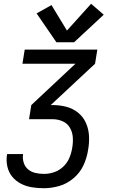

<svg xmlns="http://www.w3.org/2000/svg" viewBox="-20 -793 616 1018"><path d="M213 205Q253 205 294.5 193Q336 181 370.5 151.5Q405 122 423 82.5Q441 43 447 2Q454 -35 452 -72Q450 -109 435.5 -141.5Q421 -174 393.5 -196Q366 -218 331 -227Q296 -236 259 -236H249L484 -455L496 -530H111L99 -455H380L146 -236L134 -161H259Q287 -161 312 -150Q337 -139 350.5 -116Q364 -93 366 -65.5Q368 -38 363 -10Q359 17 348 43.5Q337 70 315.5 90.5Q294 111 267 120Q240 129 213 129Q190 129 168 124Q146 119 129.5 105.5Q113 92 106 70.5Q99 49 102 26L103 24H18L17 27Q12 59 19 90Q26 121 45 144Q64 167 91 181Q118 195 149.5 200Q181 205 213 205ZM279 -569H373L530 -715L463 -773L335 -631L253 -766L174 -722Z"/></svg>

Font: Iosevka Sparkle
Style: Italic
Weight: 400
Italic angle: -9°
Designer: Belleve Invis
Foundry: Belleve Invis
Version: Version 4.5.0; ttfautohint (v1.8.3)